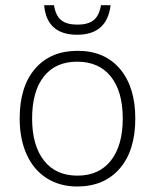

<svg xmlns="http://www.w3.org/2000/svg" viewBox="-20 -694 584 724"><path d="M490.2 -247.1Q490.2 -126.5 431.6 -58.6Q373 9.3 270.5 9.3Q205.6 9.3 156 -22.2Q106.4 -53.7 80.3 -112.1Q54.2 -170.4 54.2 -247.1Q54.2 -367.7 112.5 -435.1Q170.9 -502.4 272.9 -502.4Q374.5 -502.4 432.4 -434.1Q490.2 -365.7 490.2 -247.1ZM101.1 -247.1Q101.1 -145.5 145.8 -88.6Q190.4 -31.7 272 -31.7Q353.5 -31.7 398.2 -88.6Q442.9 -145.5 442.9 -247.1Q442.9 -349.1 397.9 -405.3Q353 -461.4 271 -461.4Q189.5 -461.4 145.3 -405.5Q101.1 -349.6 101.1 -247.1ZM271 -563Q156.2 -563 146.5 -674.3H183.6Q189.9 -634.8 210.9 -617.9Q231.9 -601.1 272 -601.1Q312 -601.1 333 -617.9Q354 -634.8 360.8 -674.3H397Q383.8 -563 271 -563Z"/></svg>

Font: Bpm'online Open Sans Light
Style: Regular
Weight: 300
Foundry: Ascender Corporation
Version: Version 1.10